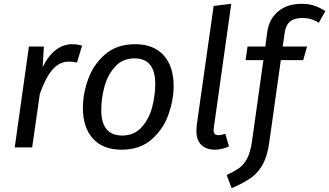

<svg xmlns="http://www.w3.org/2000/svg" viewBox="-20 -770 1720 1003"><path d="M409 -532 382 -443Q363 -448 339 -448Q290 -448 253.5 -405.5Q217 -363 188 -279L148 0H57L131 -527H209L203 -419Q232 -479 271.5 -509Q311 -539 356 -539Q381 -539 409 -532Z M413 -206Q413 -280 440.5 -356.5Q468 -433 529 -486Q590 -539 686 -539Q783 -539 835 -481Q887 -423 887 -321Q887 -248 860 -171.5Q833 -95 772 -41.5Q711 12 615 12Q518 12 465.5 -46Q413 -104 413 -206ZM791 -331Q791 -465 683 -465Q620 -465 581 -421.5Q542 -378 525.5 -316.5Q509 -255 509 -196Q509 -62 618 -62Q681 -62 720 -105.5Q759 -149 775 -210.5Q791 -272 791 -331Z M1097 -103Q1096 -98 1096 -90Q1096 -76 1102 -70Q1108 -64 1121 -64Q1136 -64 1157 -71L1176 -5Q1138 12 1103 12Q1057 12 1031.5 -13Q1006 -38 1006 -87Q1006 -96 1008 -118L1096 -739L1188 -750Z M1467 -597 1457 -527H1584L1564 -456H1447L1387 -29Q1377 44 1353.5 87.5Q1330 131 1292.5 158Q1255 185 1190 213L1164 144Q1206 125 1230.5 107Q1255 89 1271.5 57Q1288 25 1296 -29L1356 -456H1263L1273 -527H1366L1376 -602Q1385 -670 1432.5 -710Q1480 -750 1556 -750Q1592 -750 1620 -741Q1648 -732 1680 -712L1645 -651Q1608 -676 1559 -676Q1516 -676 1494 -656.5Q1472 -637 1467 -597Z"/></svg>

Font: Fira Sans
Style: Italic
Weight: 400
Italic angle: -8°
Designer: bBox Type GmbH & Carrois Corporate GbR & Edenspiekermann AG
Foundry: bBox Type GmbH & Carrois Corporate GbR & Edenspiekermann AG
Version: Version 4.301